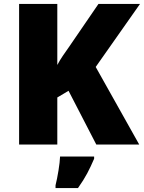

<svg xmlns="http://www.w3.org/2000/svg" viewBox="-20 -734 731 975"><path d="M687 0H469L328 -273L271 -239V0H77V-714H271V-404Q283 -427 299 -450.5Q315 -474 330 -495L480 -714H691L466 -394ZM458 72Q441 112 423 146Q405 180 376 221H262V207Q270 175 277 132Q284 89 285 61H458Z"/></svg>

Font: Noto Sans Khmer UI Black
Style: Regular
Weight: 900
Designer: Danh Hong and the Monotype Design Team
Foundry: Monotype Imaging Inc.
Version: Version 2.002; ttfautohint (v1.8.4.7-5d5b)